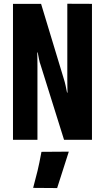

<svg xmlns="http://www.w3.org/2000/svg" viewBox="-20 -731 546 1004"><path d="M47.9 0H175.8V-386.2Q175.8 -398.4 175.5 -420.4Q175.3 -442.4 174.8 -456.5H177.2Q179.7 -442.4 183.8 -422.1Q188 -401.9 192.4 -391.1L314.9 0H460.9V-710.9L332 -711.4V-315.9Q332 -304.2 332.3 -282.5Q332.5 -260.7 333 -246.6H330.6Q328.1 -261.2 323.2 -282.7Q318.4 -304.2 314.9 -314.5L194.8 -710.9H47.9ZM153.3 251.5 278.8 252.4 339.8 62 196.8 63Q185.1 126.5 176.3 162.4Q167.5 198.2 153.3 251.5Z"/></svg>

Font: Roboto Flex
Style: wght 700 wdth 25 opsz 34 GRAD 0.00 slnt 0.00 XTRA 468 XOPQ 96 YOPQ 79 YTLC 514 YTUC 712 YTAS 750 YTDE -203.00 YTFI 738
Weight: 700
Width: 1
Designer: Berlow after Robertson
Foundry: Google
Version: Version 3.100